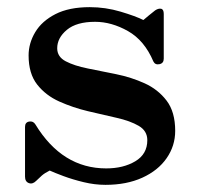

<svg xmlns="http://www.w3.org/2000/svg" viewBox="-20 -505 550 537"><path d="M275 12Q245 12 214 4.5Q183 -3 157.5 -12.5Q132 -22 119 -28Q105 -21 97 -14Q89 -7 81 1Q71 11 60.5 7Q50 3 50 -11V-150Q50 -163 61.5 -165Q73 -167 79 -157Q154 -34 277 -34Q325 -34 358.5 -54Q392 -74 392 -113Q392 -139 368 -153Q344 -167 306 -175.5Q268 -184 226 -194Q184 -204 146 -221Q108 -238 84 -268.5Q60 -299 60 -350Q60 -384 78.5 -415Q97 -446 135 -465.5Q173 -485 231 -485Q275 -485 317 -472.5Q359 -460 381 -449Q387 -454 396.5 -462Q406 -470 414 -476Q423 -482 430.5 -480.5Q438 -479 438 -466V-341Q438 -328 426 -325.5Q414 -323 409 -333Q384 -392 338 -418Q292 -444 246 -444Q194 -444 167 -421.5Q140 -399 140 -370Q140 -346 164 -333.5Q188 -321 225.5 -313.5Q263 -306 305 -297.5Q347 -289 384.5 -272Q422 -255 446 -223.5Q470 -192 470 -139Q470 -97 446 -62.5Q422 -28 378 -8Q334 12 275 12Z"/></svg>

Font: Zen Antique
Style: Regular
Weight: 400
Designer: Yoshimichi Ohira
Foundry: Positype
Version: Version 1.001